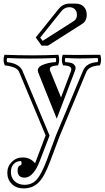

<svg xmlns="http://www.w3.org/2000/svg" viewBox="-59 -757 585 1072"><path d="M501 -451.2Q510.7 -419.9 499 -392.1Q438 -389.2 422.9 -355L272.9 5.9L219.7 147Q188 231.9 155 263.4Q122.1 294.9 72.8 294.9Q31.7 294.9 6.8 270Q-18.1 245.1 -18.1 208Q-18.1 171.9 6.8 147Q31.7 122.1 67.9 122.1Q110.8 122.1 136.7 154.8L195.8 -1L47.9 -355Q37.1 -383.8 -32.2 -392.1Q-44.9 -419.9 -34.2 -451.2Q130.9 -444.8 267.1 -451.2Q276.9 -419.9 265.1 -392.1Q235.8 -390.1 225.3 -383.1Q214.8 -376 222.2 -358.9L281.7 -212.9L336.9 -358.9Q342.8 -374 333.7 -382.6Q324.7 -391.1 293 -392.1Q280.8 -419.9 291 -451.2Q331.1 -449.2 501 -451.2ZM485.8 -433.1Q377.9 -428.2 306.2 -433.1Q300.8 -419.9 306.2 -410.2Q324.7 -409.2 337.4 -406Q350.1 -402.8 358.4 -391.8Q366.7 -380.9 359.9 -362.8L257.8 -94.2L154.8 -351.1Q144 -378.9 177 -393.6Q210 -408.2 252 -410.2Q256.8 -419.9 252 -433.1Q106 -426.8 -19 -433.1Q-23.9 -419.9 -19 -410.2Q48.8 -401.9 65.9 -362.8L217.8 0L164.1 139.2Q147.9 184.1 125.5 209.5Q103 234.9 79.1 234.9Q39.1 234.9 39.1 194.8Q39.1 168.9 58.1 165Q64.9 153.8 58.1 142.1Q33.7 142.1 17.8 158.4Q2 174.8 2 204.1Q2 235.8 23.4 255.4Q44.9 274.9 78.1 274.9Q118.2 274.9 144.5 247.1Q170.9 219.2 201.2 140.1L253.9 -2L404.8 -362.8Q423.8 -407.2 485.8 -410.2Q490.7 -419.9 485.8 -433.1ZM283.2 -693.8 165.5 -546.9 179.2 -528.8 352.5 -639.2Q370.6 -649.9 370.6 -674.8Q370.6 -693.8 358.9 -705.3Q347.2 -716.8 328.6 -716.8Q301.3 -716.8 283.2 -693.8ZM140.6 -547.9 267.6 -706.1Q292.5 -736.8 328.6 -736.8H363.3Q391.6 -736.8 408.4 -720Q425.3 -703.1 425.3 -674.8Q425.3 -640.1 400.4 -624L208.5 -502H173.3Z"/></svg>

Font: Jacques Francois Shadow
Style: Regular
Weight: 400
Designer: Alexei Vanyashin, Nikita Kanarev (i@xarsok.ru)
Foundry: Cyreal (www.cyreal.org)
Version: Version 1.003